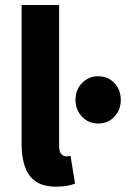

<svg xmlns="http://www.w3.org/2000/svg" viewBox="-20 -720 493 752"><path d="M200.1 11.1Q149.6 11.1 120.1 -9.3Q90.5 -29.7 77.6 -67.2Q64.6 -104.6 64.6 -154.9V-700.4H211.5V-148.9Q211.5 -125.2 220.4 -116.4Q229.2 -107.5 238.6 -107.5Q243.2 -107.5 246.7 -108Q250.2 -108.5 256.2 -109.5L274 -1.1Q262.3 4 243.7 7.6Q225.2 11.1 200.1 11.1ZM364.4 -236.2Q326.7 -236.2 301.2 -263.1Q275.7 -290 275.7 -328.6Q275.7 -368.4 301.2 -394.8Q326.7 -421.3 364.4 -421.3Q403.1 -421.3 428.1 -394.8Q453.1 -368.4 453.1 -328.6Q453.1 -290 428.1 -263.1Q403.1 -236.2 364.4 -236.2Z"/></svg>

Font: Source Sans 3
Style: Regular
Weight: 200
Designer: Paul D. Hunt
Foundry: Adobe
Version: Version 3.046;hotconv 1.0.118;makeotfexe 2.5.65603